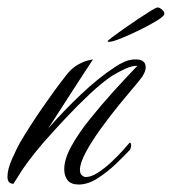

<svg xmlns="http://www.w3.org/2000/svg" viewBox="-53 -493 460 514"><path d="M158 1Q137 1 128 -10.5Q119 -22 119 -40Q119 -67 138 -101.5Q157 -136 187.5 -174Q218 -212 251.5 -249Q285 -286 315 -317Q300 -317 282.5 -309Q265 -301 247 -290Q220 -272 188 -242Q156 -212 124 -178Q92 -144 63 -111Q40 -84 26.5 -66Q13 -48 3.5 -33.5Q-6 -19 -17 -1Q-33 -1 -33 -20Q-33 -40 -20.5 -68Q-8 -96 1 -112Q27 -156 60.5 -204.5Q94 -253 123 -290Q138 -310 155 -319.5Q172 -329 184 -331.5Q196 -334 196 -334Q190 -325 171 -296Q152 -267 127 -228Q102 -189 76 -149Q117 -196 164 -240.5Q211 -285 254 -313Q267 -322 281 -328Q295 -334 310 -334Q337 -334 337 -313Q337 -297 318 -275Q295 -248 268 -215Q241 -182 216.5 -148Q192 -114 176.5 -85Q161 -56 161 -38Q161 -28 166.5 -23.5Q172 -19 176 -19Q191 -19 209.5 -31Q228 -43 245.5 -59.5Q263 -76 276.5 -91Q290 -106 294 -111Q298 -111 298 -105Q298 -96 294 -91Q280 -76 257 -54Q234 -32 208 -15.5Q182 1 158 1ZM239 -381Q235 -381 235 -383Q235 -384 247.5 -393.5Q260 -403 278.5 -416Q297 -429 316.5 -442Q336 -455 350.5 -464Q365 -473 369 -473Q374 -473 380.5 -467.5Q387 -462 387 -456Q387 -450 367.5 -438Q348 -426 321.5 -413Q295 -400 271.5 -390.5Q248 -381 239 -381Z"/></svg>

Font: Luxurious Script
Style: Regular
Weight: 400
Designer: Robert E. Leuschke
Foundry: Robert E. Leuschke
Version: Version 1.010; ttfautohint (v1.8.3)